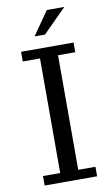

<svg xmlns="http://www.w3.org/2000/svg" viewBox="-94 -895 549 943"><g transform="rotate(-10 180.5 -423.5)"><path d="M225.6 -47.4H311.5V0H49.8V-47.4H135.7V-618.7H49.8V-667H311.5V-618.7H225.6ZM210 -847.2H297.4L180.2 -730H128.4Z"/></g></svg>

Font: KhunPaOh
Style: Regular
Weight: 400
Designer: Khon Soe Zaw Thu
Version: Version 1.00 July 11, 2016, initial release